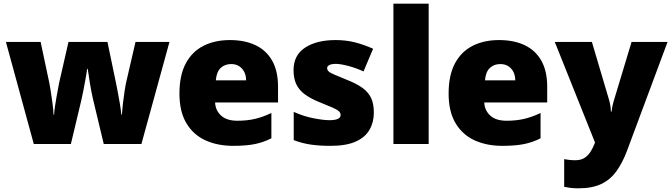

<svg xmlns="http://www.w3.org/2000/svg" viewBox="-20 -780 3636 1040"><path d="M484 -242Q480 -261 475 -284.5Q470 -308 466.5 -332Q463 -356 460 -376Q457 -396 455 -407H452Q451 -396 447.5 -376Q444 -356 439.5 -331.5Q435 -307 430 -281.5Q425 -256 420 -235L364 0H163L12 -553H200L245 -341Q250 -318 255 -285.5Q260 -253 264.5 -219.5Q269 -186 270 -159H273Q274 -179 278 -205Q282 -231 286.5 -257Q291 -283 295 -303Q299 -323 300 -330L351 -553H562L609 -327Q613 -308 618.5 -278.5Q624 -249 629.5 -217Q635 -185 637 -159H640Q642 -186 646 -220.5Q650 -255 655 -287.5Q660 -320 665 -341L714 -553H898L746 0H542Z M1225 -563Q1306 -563 1364.5 -535Q1423 -507 1454.5 -451Q1486 -395 1486 -310V-225H1145Q1147 -182 1177.5 -154Q1208 -126 1266 -126Q1318 -126 1361 -136Q1404 -146 1450 -168V-31Q1410 -10 1362.5 0Q1315 10 1243 10Q1159 10 1093.5 -19.5Q1028 -49 990 -112Q952 -175 952 -273Q952 -373 986.5 -437Q1021 -501 1082.5 -532Q1144 -563 1225 -563ZM1232 -433Q1198 -433 1175.5 -412Q1153 -391 1149 -345H1313Q1313 -370 1303.5 -389.5Q1294 -409 1276 -421Q1258 -433 1232 -433Z M2005 -170Q2005 -118 1981.5 -77Q1958 -36 1906.5 -13Q1855 10 1771 10Q1712 10 1665.5 3.5Q1619 -3 1571 -21V-174Q1624 -150 1678 -139.5Q1732 -129 1763 -129Q1795 -129 1810 -136Q1825 -143 1825 -157Q1825 -169 1815 -178Q1805 -187 1779.5 -198Q1754 -209 1707 -228Q1661 -247 1630.5 -269.5Q1600 -292 1585 -323.5Q1570 -355 1570 -400Q1570 -481 1632.5 -522Q1695 -563 1798 -563Q1853 -563 1901 -551Q1949 -539 2001 -516L1949 -393Q1908 -412 1866 -423Q1824 -434 1799 -434Q1777 -434 1764.5 -428Q1752 -422 1752 -411Q1752 -401 1760.5 -393Q1769 -385 1793 -375Q1817 -365 1863 -346Q1911 -327 1942.5 -304.5Q1974 -282 1989.5 -250.5Q2005 -219 2005 -170Z M2302 0H2111V-760H2302Z M2683 -563Q2764 -563 2822.5 -535Q2881 -507 2912.5 -451Q2944 -395 2944 -310V-225H2603Q2605 -182 2635.5 -154Q2666 -126 2724 -126Q2776 -126 2819 -136Q2862 -146 2908 -168V-31Q2868 -10 2820.5 0Q2773 10 2701 10Q2617 10 2551.5 -19.5Q2486 -49 2448 -112Q2410 -175 2410 -273Q2410 -373 2444.5 -437Q2479 -501 2540.5 -532Q2602 -563 2683 -563ZM2690 -433Q2656 -433 2633.5 -412Q2611 -391 2607 -345H2771Q2771 -370 2761.5 -389.5Q2752 -409 2734 -421Q2716 -433 2690 -433Z M2985 -553H3186L3280 -236Q3282 -229 3284 -219Q3286 -209 3287.5 -198Q3289 -187 3289 -176H3293Q3295 -196 3298.5 -210.5Q3302 -225 3305 -235L3401 -553H3596L3377 35Q3352 102 3318.5 148Q3285 194 3236 217Q3187 240 3114 240Q3088 240 3069 237.5Q3050 235 3036 232V82Q3047 84 3062.5 86Q3078 88 3095 88Q3127 88 3146.5 75Q3166 62 3179 41.5Q3192 21 3201 -3L3203 -8Z"/></svg>

Font: Noto Sans Armenian Black
Style: Regular
Weight: 900
Version: Version 2.007